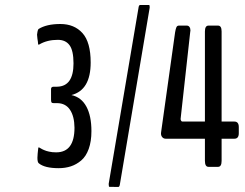

<svg xmlns="http://www.w3.org/2000/svg" viewBox="-20 -804 976 764"><path d="M809.6 -140.1Q795.4 -140.1 795.4 -164.1V-252H639.6Q631.3 -252 626 -257.8Q620.6 -263.7 620.6 -272.9Q620.6 -276.4 621.1 -278.3L676.8 -675.8Q679.2 -689.9 682.1 -696Q685.1 -702.1 691.9 -702.1H723.6Q730 -702.1 733.9 -696.8Q737.8 -691.4 737.8 -682.6Q737.8 -680.7 736.8 -675.8L698.7 -331.5Q698.2 -328.6 700.2 -324.5Q702.1 -320.3 705.6 -320.3H795.4V-678.7Q795.4 -702.1 809.6 -702.1H847.7Q861.8 -702.1 861.8 -678.7V-320.3H912.6Q930.2 -320.3 930.2 -298.3V-273.9Q930.2 -252 912.6 -252H861.8V-164.1Q861.8 -140.1 847.7 -140.1ZM415.5 -60.5Q412.6 -60.5 412.6 -70.3V-73.2L530.8 -771Q532.2 -784.2 537.6 -784.2H572.8Q575.7 -784.2 575.7 -775.4Q575.7 -772.5 575.2 -771L457.5 -73.2Q456.1 -60.1 450.7 -60.1ZM213.4 -134.8Q157.7 -134.8 134.3 -154.3Q128.9 -158.2 128.9 -176.3Q128.9 -179.7 129.9 -193.1Q130.9 -206.5 131.3 -206.5Q131.8 -217.3 134.3 -217.8Q135.7 -217.8 137.2 -216.3L141.6 -213.9Q145.5 -211.4 147.7 -210.4Q149.9 -209.5 155 -207Q160.2 -204.6 164.6 -203.4Q168.9 -202.1 175 -200.7Q181.2 -199.2 188.5 -198.5Q195.8 -197.8 203.6 -197.8Q276.4 -197.8 276.4 -295.9Q275.9 -341.3 258.5 -367.2Q241.2 -393.1 208 -393.6H193.8Q187 -393.6 185.1 -396.5Q183.1 -399.4 183.1 -407.7V-449.7Q183.1 -459 193.8 -459H207.5Q272.5 -460.4 272.5 -551.8Q272.5 -602.5 256.8 -624Q241.2 -645.5 210 -645.5Q167.5 -645.5 136.2 -627Q132.3 -623.5 131.3 -631.3Q130.9 -633.3 130.9 -637.2Q130.4 -637.2 128.9 -650.4Q127.4 -663.6 127.4 -666Q127.4 -669.4 129.2 -678Q130.9 -686.5 133.3 -688.5Q165 -708.5 220.2 -708.5Q275.4 -708.5 308.1 -672.4Q340.8 -636.2 340.8 -555.2Q340.8 -445.3 264.2 -425.8Q303.7 -417 323.7 -379.9Q343.8 -342.8 343.8 -282.2Q343.8 -241.2 333 -211.4Q322.3 -181.6 303.2 -165.5Q284.2 -149.4 262 -142.1Q239.7 -134.8 213.4 -134.8Z"/></svg>

Font: BenchNine
Style: Bold
Weight: 700
Version: Version 1 ; ttfautohint (v0.92.18-e454-dirty) -l 8 -r 50 -G 